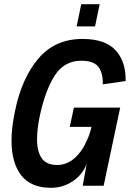

<svg xmlns="http://www.w3.org/2000/svg" viewBox="-20 -887 620 917"><path d="M471 -484Q472 -542 448.5 -569.5Q425 -597 369 -597Q287 -597 242 -527Q197 -457 171 -338Q157 -273 157 -222Q157 -163 179.5 -131Q202 -99 253 -99Q299 -99 336.5 -132Q374 -165 397 -221Q409 -246 417 -281H313L333 -373H554L475 0H375L394 -104Q373 -51 326 -20.5Q279 10 224 10Q127 10 81 -50Q35 -110 35 -216Q35 -279 52 -358Q84 -514 163.5 -607.5Q243 -701 374 -701Q483 -701 532.5 -646.5Q582 -592 580 -500ZM368 -867H456L434 -761H346Z"/></svg>

Font: Decalotype SemiBold Italic
Style: Regular
Weight: 600
Italic angle: -12°
Designer: Alfredo Marco Pradil
Foundry: Alfredo Marco Pradil
Version: Version 1.0